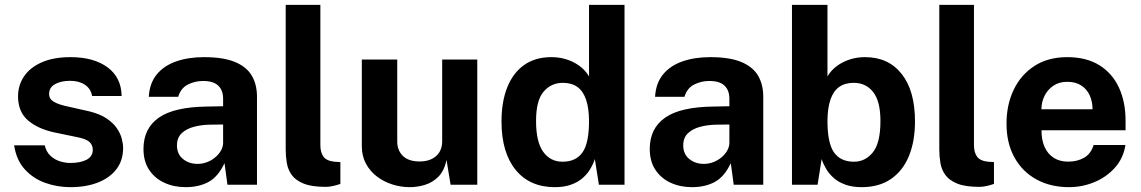

<svg xmlns="http://www.w3.org/2000/svg" viewBox="-20 -763 4712 793"><path d="M270.7 10Q216.7 10 166.9 -7.7Q117.1 -25.4 82.4 -63.6Q47.7 -101.8 38.3 -162.8H164.7Q171.3 -135.2 188.7 -119.3Q206.1 -103.3 228 -96.6Q249.9 -89.9 270 -89.9Q311.8 -89.9 337.5 -103.2Q363.2 -116.6 363.2 -144Q363.2 -165.2 348.2 -177.7Q333.1 -190.2 298 -196.7L206.9 -215.6Q138.4 -229.9 96.8 -264.7Q55.2 -299.6 54.5 -363.4Q54.2 -410 78.9 -447Q103.7 -484 152.2 -505.5Q200.8 -527 271.4 -527Q367.1 -527 424.2 -484.9Q481.2 -442.8 482.3 -366.6H360.4Q355.1 -396.7 330.7 -412.9Q306.3 -429.2 269.7 -429.2Q232.1 -429.2 207.5 -415.6Q182.8 -401.9 182.8 -374.4Q182.8 -354.2 202.8 -342.4Q222.8 -330.5 264.9 -322L349 -303.1Q392.3 -292.3 419.5 -274.2Q446.8 -256 461.8 -234.5Q476.8 -213.1 482.6 -191.3Q488.5 -169.6 488.5 -152.2Q488.5 -100.4 460.9 -64.3Q433.3 -28.2 384.3 -9.1Q335.2 10 270.7 10Z M747.2 10Q697.9 10 658.2 -8.5Q618.6 -26.9 595.6 -62.1Q572.6 -97.3 572.6 -147.8Q572.6 -232.8 636.1 -277.1Q699.5 -321.5 836.6 -322.9L901.5 -324.2V-354.9Q901.5 -390.7 880.7 -410Q859.9 -429.2 816 -428.5Q784.3 -428.2 755.6 -413.6Q726.9 -399.1 716 -363.2H594.6Q597.6 -419 627.3 -455.4Q657 -491.7 707.6 -509.4Q758.2 -527 822.8 -527Q902.1 -527 950.1 -507.2Q998.1 -487.4 1019.8 -450.8Q1041.4 -414.1 1041.4 -363.5V0H919.4L907.3 -89.2Q881 -32.9 841.2 -11.5Q801.4 10 747.2 10ZM796.3 -86.1Q816.1 -86.1 834.8 -93.2Q853.6 -100.3 868.4 -112.7Q883.3 -125 892.2 -140.4Q901.1 -155.8 901.5 -172.5V-248.8L848.8 -248.1Q812.3 -247.7 780.9 -239.3Q749.5 -231 730.2 -212.5Q710.9 -194.1 710.9 -162.5Q710.9 -126.6 735.7 -106.4Q760.5 -86.1 796.3 -86.1Z M1325.1 8.8Q1267.8 8.8 1234.4 -4.6Q1201.1 -18.1 1185.1 -40.2Q1169.1 -62.4 1164.6 -89.8Q1160 -117.2 1160 -145.1V-743H1303.2V-162.9Q1303.2 -134.6 1315.4 -116.7Q1327.6 -98.8 1361.5 -95L1385.8 -93.6V-3.4Q1371.1 1.7 1355.5 5.2Q1339.9 8.8 1325.1 8.8Z M1671.3 10Q1635.6 9.8 1600.8 -1.1Q1565.9 -12.1 1537.3 -33.6Q1508.8 -55.1 1491.6 -86.6Q1474.4 -118.1 1474.4 -159.2V-517H1620.7V-177.8Q1620.7 -142 1644.1 -119Q1667.6 -96.1 1713.2 -96.1Q1755.8 -96.1 1781.1 -118.3Q1806.3 -140.5 1806.3 -180.3V-517H1951.2V0H1841L1824.2 -102.6Q1814.9 -57.2 1790.2 -32.7Q1765.5 -8.3 1733.7 0.9Q1702 10.2 1671.3 10Z M2271.6 10Q2167.6 10 2109.4 -61.8Q2051.3 -133.5 2051.3 -261.4Q2051.3 -342.4 2075 -402.1Q2098.7 -461.7 2144.6 -494.4Q2190.5 -527 2257.2 -527Q2285.1 -527 2309.2 -520.7Q2333.4 -514.4 2353.4 -503.4Q2373.4 -492.5 2388.5 -478Q2403.5 -463.6 2412.8 -447.1V-743H2559.4V0H2453.6L2436.8 -106Q2429.7 -84.6 2417.3 -64Q2404.9 -43.3 2385.3 -26.6Q2365.8 -9.9 2337.7 0Q2309.7 10 2271.6 10ZM2303.5 -95.1Q2358.6 -95.1 2385.7 -133.4Q2412.8 -171.8 2412.8 -263.4Q2412.5 -316.3 2400.6 -351.3Q2388.7 -386.4 2364.9 -403.7Q2341.1 -420.9 2304.5 -420.9Q2256.8 -420.9 2225.4 -384.7Q2194 -348.4 2194 -263.4Q2194 -177.2 2223.5 -136.1Q2253 -95.1 2303.5 -95.1Z M2838.2 10Q2788.9 10 2749.2 -8.5Q2709.6 -26.9 2686.6 -62.1Q2663.6 -97.3 2663.6 -147.8Q2663.6 -232.8 2727.1 -277.1Q2790.5 -321.5 2927.6 -322.9L2992.5 -324.2V-354.9Q2992.5 -390.7 2971.7 -410Q2950.9 -429.2 2907 -428.5Q2875.3 -428.2 2846.6 -413.6Q2817.9 -399.1 2807 -363.2H2685.6Q2688.6 -419 2718.3 -455.4Q2748 -491.7 2798.6 -509.4Q2849.2 -527 2913.8 -527Q2993.1 -527 3041.1 -507.2Q3089.1 -487.4 3110.8 -450.8Q3132.4 -414.1 3132.4 -363.5V0H3010.4L2998.3 -89.2Q2972 -32.9 2932.2 -11.5Q2892.4 10 2838.2 10ZM2887.3 -86.1Q2907.1 -86.1 2925.8 -93.2Q2944.6 -100.3 2959.4 -112.7Q2974.3 -125 2983.2 -140.4Q2992.1 -155.8 2992.5 -172.5V-248.8L2939.8 -248.1Q2903.3 -247.7 2871.9 -239.3Q2840.5 -231 2821.2 -212.5Q2801.9 -194.1 2801.9 -162.5Q2801.9 -126.6 2826.7 -106.4Q2851.5 -86.1 2887.3 -86.1Z M3538.8 10Q3500.7 10 3472.7 0Q3444.6 -9.9 3425.1 -26.6Q3405.5 -43.3 3393.1 -64Q3380.7 -84.6 3373.5 -106L3356.8 0H3251V-743H3397.6V-447.1Q3406.9 -463.6 3421.9 -478Q3436.9 -492.5 3457 -503.4Q3477 -514.4 3501.1 -520.7Q3525.3 -527 3553.2 -527Q3649.3 -527 3704.2 -457.5Q3759.1 -388.1 3759.1 -261.4Q3759.1 -179.3 3734 -118.4Q3709 -57.5 3659.9 -23.8Q3610.9 10 3538.8 10ZM3506.8 -95.1Q3554.1 -95.1 3585.2 -133.9Q3616.4 -172.7 3616.4 -263.4Q3616.4 -344.2 3586.6 -382.5Q3556.9 -420.9 3505.9 -420.9Q3469.7 -420.9 3445.7 -403.7Q3421.7 -386.4 3409.8 -351.3Q3397.9 -316.3 3397.6 -263.4Q3397.6 -171.8 3424.7 -133.4Q3451.8 -95.1 3506.8 -95.1Z M4024.6 8.8Q3967.3 8.8 3933.9 -4.6Q3900.6 -18.1 3884.6 -40.2Q3868.6 -62.4 3864.1 -89.8Q3859.5 -117.2 3859.5 -145.1V-743H4002.7V-162.9Q4002.7 -134.6 4014.9 -116.7Q4027.1 -98.8 4061 -95L4085.3 -93.6V-3.4Q4070.6 1.7 4055 5.2Q4039.4 8.8 4024.6 8.8Z M4281.7 -224.9Q4281.3 -185.3 4294.3 -156.2Q4307.3 -127.1 4332.1 -111.2Q4356.9 -95.4 4391.8 -95.4Q4429.3 -95.4 4457.5 -111.5Q4485.7 -127.6 4496.8 -164.1H4628.3Q4619.7 -109 4584.5 -70Q4549.3 -30.9 4499.3 -10.5Q4449.3 10 4395.3 10Q4318.7 10 4260.4 -22.1Q4202.1 -54.2 4169.6 -113.2Q4137.1 -172.2 4137.1 -252.6Q4137.1 -330.2 4166.8 -392.3Q4196.5 -454.4 4252.6 -490.7Q4308.7 -527 4387.9 -527Q4466.9 -527 4520.5 -493.7Q4574.2 -460.4 4601.5 -401.2Q4628.8 -342.1 4628.8 -264.6V-224.9ZM4281.3 -311.8H4492.4Q4492.4 -343.1 4480.8 -368.9Q4469.2 -394.8 4445.9 -409.9Q4422.7 -425.1 4387.6 -425.1Q4354 -425.1 4330.2 -408.7Q4306.5 -392.4 4293.8 -366.4Q4281.2 -340.3 4281.3 -311.8Z"/></svg>

Font: Public Sans Thin
Style: Regular
Weight: 100
Designer: The Public Sans project authors (U.S. Web Design System). Libre Franklin designed by Pablo Impallari and Rodrigo Fuenzal
Version: Version 1.008